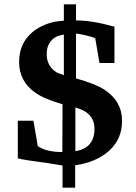

<svg xmlns="http://www.w3.org/2000/svg" viewBox="-20 -762 627 884"><path d="M542 -205Q542 -122 483 -68.5Q424 -15 326 -1V102H268V0Q237 -5 207 -10Q85 -26 62 -33V-206H134L154 -89Q194 -62 267 -62L268 -282Q181 -307 140 -337Q68 -389 68 -477Q68 -561 127 -612Q169 -648 232 -662Q253 -664 274 -667V-742H330V-668Q405 -668 507 -639V-472H438L419 -583Q423 -587 384 -597Q345 -607 330 -607V-401Q417 -377 461 -349Q542 -296 542 -205ZM274 -416V-603Q246 -597 241 -594Q195 -570 195 -513Q195 -458 240 -429Q243 -427 274 -416ZM415 -169Q415 -244 327 -267V-66Q415 -80 415 -169Z"/></svg>

Font: Apparatus SIL
Style: Bold
Weight: 700
Version: Version 1.0